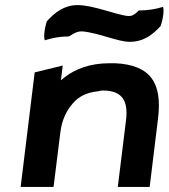

<svg xmlns="http://www.w3.org/2000/svg" viewBox="-20 -733 662 753"><path d="M525 -692C522 -692 507 -669 484 -670C436 -674 348 -713 284 -713C232 -713 195 -684 164 -650C153 -618 151 -584 156 -575C185 -584 213 -590 248 -590C256 -590 274 -611 302 -610C369 -604 441 -569 489 -569C543 -569 579 -597 610 -631C621 -663 624 -697 619 -706C590 -697 560 -692 525 -692ZM432 -485C416 -485 399 -485 383 -484C310 -479 257 -452 219 -418L226 -476L116 -449L61 0H190L217 -216C223 -264 242 -301 266 -328C289 -355 321 -371 365 -375C371 -377 377 -378 384 -378C459 -378 484 -338 474 -260L442 0H567L600 -270C616 -404 574 -478 432 -485Z"/></svg>

Font: Bluebird
Style: ExtObl
Weight: 400
Designer: Jasper
Foundry: Cannot Into Space Fonts
Version: Version 0.98